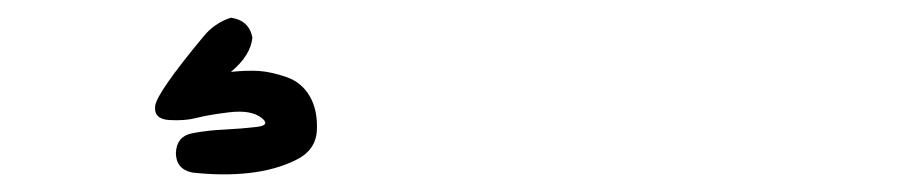

<svg xmlns="http://www.w3.org/2000/svg" viewBox="-20 -66 1040 218"><path d="M210.9 -24.4Q223.6 -40 242.2 -45.9Q262.7 -43 266.6 -23.4Q264.6 -2.9 242.2 15.6Q260.7 13.7 274.4 14.6Q288.1 15.6 305.2 21.5Q322.3 27.3 331.5 43Q340.8 58.6 339.8 81.5Q338.9 104.5 315.9 115.7Q293 127 263.2 130.4Q233.4 133.8 198.2 129.9Q179.7 126 179.7 107.4Q180.7 88.9 197.8 85.4Q214.8 82 234.9 81.1Q254.9 80.1 271.5 78.1Q288.1 76.2 276.4 67.4Q264.6 58.6 240.2 61.5Q215.8 64.5 203.1 67.9Q190.4 71.3 172.4 70.3Q154.3 69.3 156.2 54.2Q158.2 39.1 210.9 -24.4Z"/></svg>

Font: JasonHandwriting1
Style: Regular
Weight: 400
Version: Version 1.48.20